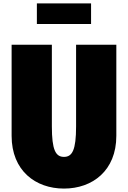

<svg xmlns="http://www.w3.org/2000/svg" viewBox="-20 -1086 747 1121"><path d="M195.3 -1066V-946H511.7V-1066ZM424.2 -825V-348C424.2 -210 402 -170 353.5 -170C305 -170 282.8 -210 282.8 -348V-825H47.8V-293C47.8 -89 187.8 15 353.5 15C519.2 15 659.2 -89 659.2 -293V-825Z"/></svg>

Font: Blink
Style: Wide
Weight: 400
Designer: Mew Too
Foundry: Cannot Into Space Fonts
Version: Version 001.000